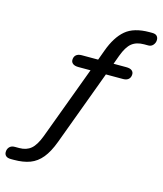

<svg xmlns="http://www.w3.org/2000/svg" viewBox="-162 -809 927 1094"><g transform="rotate(15 301.5 -262.5)"><path d="M7 189Q-13 189 -22.5 180.5Q-32 172 -32 158Q-32 140 -21 128Q-10 116 11 116H37Q79 116 106 93Q133 70 154 14L318 -427L334 -417H243Q221 -417 210 -425.5Q199 -434 199 -447Q199 -466 210.5 -476.5Q222 -487 244 -487H356L335 -472L362 -546Q393 -631 442 -672.5Q491 -714 583 -714H598Q618 -714 626.5 -705Q635 -696 635 -682Q635 -665 624 -652Q613 -639 596 -639H571Q526 -639 498.5 -617Q471 -595 450 -538L426 -472L412 -487H506Q529 -487 539.5 -478.5Q550 -470 550 -457Q550 -438 538.5 -427.5Q527 -417 506 -417H389L409 -428L241 25Q218 87 188.5 123Q159 159 119.5 174Q80 189 24 189Z"/></g></svg>

Font: Nunito Medium
Style: Italic
Weight: 500
Designer: Vernon Adams
Foundry: Vernon Adams
Version: Version 3.601